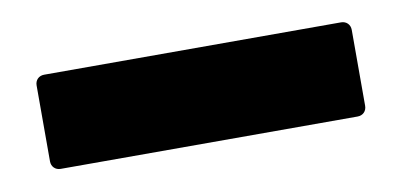

<svg xmlns="http://www.w3.org/2000/svg" viewBox="-30 -186 522 249"><g transform="rotate(-10 230.5 -62.0)"><path d="M35 0H426C433 0 438 -5 438 -12V-112C438 -119 433 -124 426 -124H35C28 -124 23 -119 23 -112V-12C23 -5 28 0 35 0Z"/></g></svg>

Font: Barlow Condensed ExtraBold
Style: Regular
Weight: 800
Width: 3
Designer: Jeremy Tribby
Foundry: Tribby Type
Version: Version 1.422;hotconv 1.0.109;makeotfexe 2.5.65596